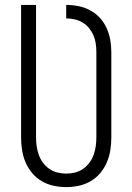

<svg xmlns="http://www.w3.org/2000/svg" viewBox="-20 -755 540 783"><path d="M250 8Q224 8 198.5 2.5Q173 -3 150.5 -16Q128 -29 111 -49.5Q94 -70 84 -93.5Q74 -117 70 -143Q66 -169 66 -195V-735H127V-195Q127 -177 129.5 -159Q132 -141 138 -124Q144 -107 155 -92Q166 -77 181 -66.5Q196 -56 214 -51.5Q232 -47 250 -47Q268 -47 286 -51.5Q304 -56 319 -66.5Q334 -77 345 -92Q356 -107 362 -124Q368 -141 370.5 -159Q373 -177 373 -195V-542Q373 -560 370.5 -577.5Q368 -595 361 -611Q354 -627 343 -640.5Q332 -654 317 -663Q302 -672 284.5 -676Q267 -680 250 -680V-735Q275 -735 300 -730Q325 -725 347.5 -713Q370 -701 387 -682.5Q404 -664 414.5 -641Q425 -618 429.5 -593Q434 -568 434 -542V-195Q434 -169 430 -143Q426 -117 416 -93.5Q406 -70 389 -49.5Q372 -29 349.5 -16Q327 -3 301.5 2.5Q276 8 250 8Z"/></svg>

Font: Iosevka Term Light
Style: Regular
Weight: 300
Monospace: yes
Designer: Belleve Invis
Foundry: Belleve Invis
Version: Version 9.0.1; ttfautohint (v1.8.3)